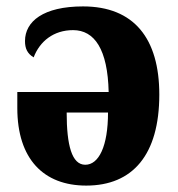

<svg xmlns="http://www.w3.org/2000/svg" viewBox="-20 -569 556 599"><path d="M249 10C394 10 477 -86 477 -274C477 -449 398 -549 239 -549C115 -549 58 -502 58 -441C58 -418 65 -402 85 -390C104 -440 147 -475 208 -475C275 -475 316 -415 319 -282H34V-232C34 -73 116 10 249 10ZM246 -55C204 -55 188 -116 188 -218H317C317 -112 288 -55 246 -55Z"/></svg>

Font: Noto Serif Condensed ExtraBold
Style: Regular
Weight: 800
Width: 3
Designer: Monotype Design Team
Foundry: Monotype Imaging Inc.
Version: Version 2.013